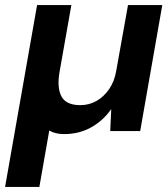

<svg xmlns="http://www.w3.org/2000/svg" viewBox="-52 -516 662 756"><path d="M-32 220 94 -496H229L182 -230Q172 -169 190.5 -135.5Q209 -102 264 -102Q299 -102 328 -118.5Q357 -135 378 -165.5Q399 -196 406 -239L452 -496H587L500 0H382L386 -85H385Q353 -40 306 -14Q259 12 200 12Q183 12 168.5 8.5Q154 5 142 -2L103 220Z"/></svg>

Font: DM Sans 36pt
Style: Bold Italic
Weight: 700
Italic angle: -10°
Designer: Colophon Foundry, Jonny Pinhorn
Foundry: Colophon Foundry
Version: Version 4.004;gftools[0.9.30]